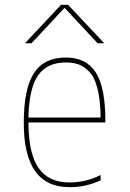

<svg xmlns="http://www.w3.org/2000/svg" viewBox="-20 -770 540 800"><path d="M399.4 -280.3Q398.4 -352.5 386.2 -400.9Q374 -449.2 351.6 -471.7Q329.1 -494.1 306.6 -502Q284.2 -509.8 253.9 -509.8Q175.8 -509.8 138.2 -455.1Q100.6 -400.4 98.6 -280.3ZM414.1 -589.8H386.7L250 -736.3H248L111.3 -589.8H84L234.4 -750H263.7ZM98.6 -259.8Q98.6 -131.8 140.1 -70.8Q181.6 -9.8 268.6 -9.8Q338.9 -9.8 399.4 -41V-18.6Q335.9 10.7 268.6 9.8Q78.1 9.8 79.1 -259.8Q79.1 -399.4 121.1 -464.8Q163.1 -530.3 253.9 -530.3Q339.8 -530.3 379.4 -467.8Q418.9 -405.3 418.9 -269.5V-259.8Z"/></svg>

Font: Mgen+ 1mn thin
Style: Regular
Weight: 100
Designer: [Source Han Sans]
Ryoko NISHIZUKA  (kana & ideographs); Paul D. Hunt (Latin, Greek & Cyrillic); Wenlong ZHANG  (bopomofo
Version: Version 1.059.20150602